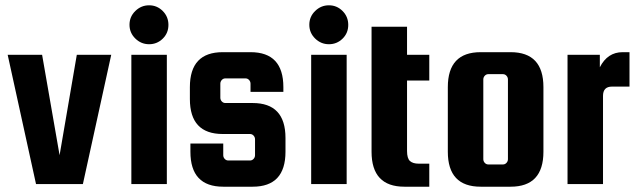

<svg xmlns="http://www.w3.org/2000/svg" viewBox="-20 -695 2412 725"><path d="M270 -488H400L293 0H116L9 -488H139L205 -109Z M594.5 -549Q573 -528 543 -528Q513 -528 491 -549.5Q469 -571 469 -601.5Q469 -632 491 -653.5Q513 -675 543 -675Q573 -675 594.5 -653.5Q616 -632 616 -601Q616 -570 594.5 -549ZM476 0V-488H610V0Z M934 -306Q1058 -306 1058 -174V-122Q1058 10 934 10H823Q699 10 699 -122V-153H823V-109Q823 -101 828.5 -95Q834 -89 842 -89H924Q932 -89 937.5 -95Q943 -101 943 -109V-169Q943 -177 937.5 -183Q932 -189 924 -189H821Q697 -189 697 -321V-366Q697 -498 821 -498H926Q1050 -498 1050 -366V-348H926V-379Q926 -387 920.5 -393Q915 -399 907 -399H831Q823 -399 817.5 -393Q812 -387 812 -379V-326Q812 -318 817.5 -312Q823 -306 831 -306Z M1273.5 -549Q1252 -528 1222 -528Q1192 -528 1170 -549.5Q1148 -571 1148 -601.5Q1148 -632 1170 -653.5Q1192 -675 1222 -675Q1252 -675 1273.5 -653.5Q1295 -632 1295 -601Q1295 -570 1273.5 -549ZM1155 0V-488H1289V0Z M1561 -77H1601V10H1507Q1383 10 1383 -122V-594H1517V-488H1601V-391H1517V-125Q1517 -97 1528 -87Q1539 -77 1561 -77Z M2032 -366V-122Q2032 10 1908 10H1795Q1671 10 1671 -122V-366Q1671 -498 1795 -498H1908Q2032 -498 2032 -366ZM1898 -94V-395Q1898 -403 1892.5 -409Q1887 -415 1879 -415H1824Q1816 -415 1810.5 -409Q1805 -403 1805 -395V-94Q1805 -86 1810.5 -80Q1816 -74 1824 -74H1879Q1887 -74 1892.5 -80Q1898 -86 1898 -94Z M2331 -498H2357V-368H2291Q2257 -368 2257 -333V0H2123V-488H2245V-441Q2274 -498 2331 -498Z"/></svg>

Font: Squada One
Style: Regular
Weight: 400
Version: Version 1.001